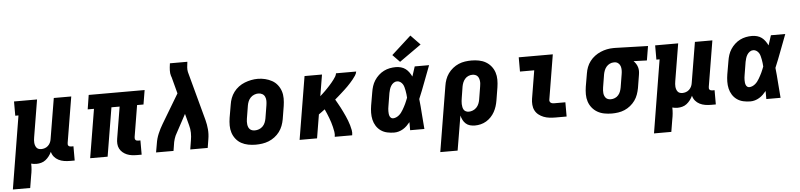

<svg xmlns="http://www.w3.org/2000/svg" viewBox="-59 -1099 6712 1611"><g transform="rotate(-5 3296.5 -293.0)"><path d="M-7 205 94 -410H67V-530H261L209 -216Q207 -204 206 -192.5Q205 -181 206 -169.5Q207 -158 210.5 -147.5Q214 -137 220.5 -128.5Q227 -120 237.5 -116Q248 -112 260 -112Q275 -112 290 -117Q305 -122 317 -133Q329 -144 336 -158.5Q343 -173 345 -188L402 -530H549L485 -144Q484 -137 484.5 -131Q485 -125 489 -120.5Q493 -116 499 -114Q505 -112 511 -112H531V8H491Q466 8 441.5 4Q417 0 395.5 -11Q374 -22 359 -40Q344 -58 338 -82Q329 -63 316 -46Q303 -29 286.5 -16Q270 -3 249.5 2.5Q229 8 210 8Q198 8 187 6.5Q176 5 165 2Q166 27 163.5 52.5Q161 78 156 102L139 205Z M1056 8Q1034 8 1012 5Q990 2 971 -6Q952 -14 936 -27.5Q920 -41 910.5 -59.5Q901 -78 899.5 -100Q898 -122 902 -144L946 -410H877L809 0H662L730 -410H677L696 -530H1167L1147 -410H1093L1049 -144Q1048 -137 1049 -131Q1050 -125 1053.5 -120.5Q1057 -116 1063 -114Q1069 -112 1076 -112H1095V8Z M1217 0 1230 -74Q1236 -115 1253 -155.5Q1270 -196 1293 -234L1439 -478L1402 -618Q1401 -621 1400 -623Q1399 -625 1398 -628Q1398 -628 1398 -628Q1398 -628 1398 -628Q1398 -628 1398 -628Q1398 -628 1398 -628Q1391 -651 1392 -676.5Q1393 -702 1397 -728L1398 -735H1545L1544 -728Q1541 -708 1539.5 -688Q1538 -668 1542 -649L1654 -234Q1664 -196 1667.5 -155.5Q1671 -115 1664 -74L1652 0H1505L1517 -74Q1523 -107 1522.5 -139.5Q1522 -172 1513 -203L1487 -301L1419 -175Q1413 -162 1405.5 -150Q1398 -138 1392.5 -125.5Q1387 -113 1383 -100Q1379 -87 1376 -74L1364 0Z M2056 8Q2024 8 1993 2Q1962 -4 1935.5 -18.5Q1909 -33 1890 -57Q1871 -81 1861.5 -110Q1852 -139 1852 -171Q1852 -203 1857 -235L1876 -345Q1880 -373 1890 -399.5Q1900 -426 1917.5 -449.5Q1935 -473 1959 -491Q1983 -509 2010 -519.5Q2037 -530 2064.5 -535.5Q2092 -541 2120 -541Q2152 -541 2182.5 -533.5Q2213 -526 2239.5 -511.5Q2266 -497 2285 -473Q2304 -449 2313.5 -420Q2323 -391 2323 -359Q2323 -327 2318 -295L2300 -185Q2295 -157 2285 -130.5Q2275 -104 2257.5 -80.5Q2240 -57 2216 -39Q2192 -21 2165.5 -10.5Q2139 0 2111 4Q2083 8 2056 8ZM2059 -112Q2077 -112 2094.5 -118.5Q2112 -125 2125.5 -138.5Q2139 -152 2146 -169.5Q2153 -187 2156 -204L2174 -314Q2177 -333 2177 -351Q2177 -369 2170 -385Q2163 -401 2148 -409.5Q2133 -418 2114 -418Q2097 -418 2079.5 -411Q2062 -404 2049 -390.5Q2036 -377 2029 -360Q2022 -343 2019 -326L2001 -216Q1999 -204 1998.5 -191.5Q1998 -179 1999.5 -167.5Q2001 -156 2005 -145.5Q2009 -135 2017 -127Q2025 -119 2036 -115.5Q2047 -112 2059 -112Z M2426 0 2514 -530H2661L2631 -350Q2642 -360 2653 -370Q2664 -380 2674.5 -390.5Q2685 -401 2695 -411.5Q2705 -422 2715 -433Q2725 -444 2734.5 -455.5Q2744 -467 2753 -479Q2762 -491 2769.5 -503.5Q2777 -516 2779 -530H2949Q2946 -512 2935.5 -496.5Q2925 -481 2913.5 -466.5Q2902 -452 2889.5 -438.5Q2877 -425 2864 -411.5Q2851 -398 2837 -385.5Q2823 -373 2809.5 -360.5Q2796 -348 2781.5 -335.5Q2767 -323 2753 -311Q2763 -293 2773.5 -275Q2784 -257 2793.5 -238.5Q2803 -220 2812 -201.5Q2821 -183 2829.5 -164Q2838 -145 2845.5 -125.5Q2853 -106 2859 -85.5Q2865 -65 2869 -43.5Q2873 -22 2869 0H2722Q2726 -21 2722.5 -42Q2719 -63 2714 -83.5Q2709 -104 2703 -123.5Q2697 -143 2689.5 -162Q2682 -181 2674.5 -199.5Q2667 -218 2658 -237Q2645 -227 2632 -217.5Q2619 -208 2606 -199L2573 0Z M3223 8Q3193 8 3163.5 1.5Q3134 -5 3110.5 -21.5Q3087 -38 3071.5 -62.5Q3056 -87 3049.5 -115.5Q3043 -144 3043.5 -174.5Q3044 -205 3049 -235L3068 -345Q3072 -371 3080 -396Q3088 -421 3102.5 -443.5Q3117 -466 3137.5 -485Q3158 -504 3182 -516Q3206 -528 3231.5 -533Q3257 -538 3283 -538Q3305 -538 3326.5 -532Q3348 -526 3364.5 -513.5Q3381 -501 3393.5 -483.5Q3406 -466 3415 -447Q3422 -468 3428.5 -488.5Q3435 -509 3442 -530H3563Q3536 -461 3510.5 -392Q3485 -323 3456 -254Q3463 -191 3467 -127.5Q3471 -64 3477 0H3357Q3357 -17 3357 -34Q3357 -51 3357 -68Q3344 -52 3329.5 -38Q3315 -24 3297.5 -13.5Q3280 -3 3261 2.5Q3242 8 3223 8ZM3223 -112Q3236 -112 3249 -117.5Q3262 -123 3273 -132Q3284 -141 3292.5 -152Q3301 -163 3308 -175Q3315 -187 3321.5 -199Q3328 -211 3334 -223.5Q3340 -236 3345 -249Q3350 -262 3355 -274Q3354 -289 3352.5 -304Q3351 -319 3348 -333.5Q3345 -348 3341.5 -362.5Q3338 -377 3330.5 -389Q3323 -401 3310.5 -409.5Q3298 -418 3283 -418Q3267 -418 3253.5 -408.5Q3240 -399 3231.5 -385Q3223 -371 3218.5 -356Q3214 -341 3211 -326L3193 -216Q3191 -205 3190 -195Q3189 -185 3189 -174.5Q3189 -164 3190 -154Q3191 -144 3194.5 -134.5Q3198 -125 3205.5 -118.5Q3213 -112 3223 -112ZM3323 -579 3263 -641 3428 -791 3507 -709Z M3593 205 3684 -345Q3688 -372 3697.5 -398.5Q3707 -425 3723.5 -448Q3740 -471 3763 -489.5Q3786 -508 3812 -519Q3838 -530 3865.5 -534Q3893 -538 3920 -538Q3952 -538 3983 -532Q4014 -526 4040 -511Q4066 -496 4085 -472.5Q4104 -449 4113.5 -420Q4123 -391 4123 -359Q4123 -327 4118 -295L4100 -185Q4096 -161 4088.5 -137Q4081 -113 4068.5 -90.5Q4056 -68 4038 -49Q4020 -30 3998 -17Q3976 -4 3951.5 2Q3927 8 3903 8Q3881 8 3861 2.5Q3841 -3 3826 -16.5Q3811 -30 3802 -48Q3793 -66 3788 -86L3739 205ZM3861 -112Q3878 -112 3895.5 -119Q3913 -126 3926 -139.5Q3939 -153 3946 -170Q3953 -187 3956 -204L3974 -314Q3976 -326 3977 -338Q3978 -350 3976.5 -361.5Q3975 -373 3971 -384Q3967 -395 3959 -403Q3951 -411 3940 -414.5Q3929 -418 3917 -418Q3900 -418 3883.5 -411Q3867 -404 3855 -390Q3843 -376 3836.5 -359.5Q3830 -343 3827 -326L3812 -232Q3810 -219 3808.5 -206Q3807 -193 3807.5 -180.5Q3808 -168 3810.5 -155.5Q3813 -143 3819 -133Q3825 -123 3836.5 -117.5Q3848 -112 3861 -112Z M4582 0Q4556 0 4530.5 -3Q4505 -6 4482 -15Q4459 -24 4440 -39Q4421 -54 4410 -75.5Q4399 -97 4397 -123Q4395 -149 4399 -174L4438 -410H4318V-530H4605L4543 -155Q4541 -147 4543.5 -139.5Q4546 -132 4552 -127.5Q4558 -123 4566 -121.5Q4574 -120 4582 -120H4675V0Z M5056 8Q5024 8 4992.5 2Q4961 -4 4935 -19Q4909 -34 4890 -57.5Q4871 -81 4861.5 -110Q4852 -139 4852 -171Q4852 -203 4857 -235L4876 -345Q4880 -372 4890 -398Q4900 -424 4917.5 -447Q4935 -470 4958.5 -487.5Q4982 -505 5008 -516Q5034 -527 5061 -532.5Q5088 -538 5115 -538Q5120 -538 5124 -538Q5128 -538 5133 -538L5407 -530L5387 -410L5275 -414Q5286 -403 5294.5 -390Q5303 -377 5308 -361Q5313 -345 5313 -328.5Q5313 -312 5310 -295L5292 -185Q5287 -158 5277.5 -131.5Q5268 -105 5251.5 -82Q5235 -59 5212 -40.5Q5189 -22 5163 -11Q5137 0 5109.5 4Q5082 8 5056 8ZM5058 -112Q5058 -112 5058 -112Q5058 -112 5058 -112Q5075 -112 5092 -119Q5109 -126 5121 -140Q5133 -154 5139 -170.5Q5145 -187 5148 -204L5166 -314Q5169 -331 5169 -348.5Q5169 -366 5164 -381Q5159 -396 5146.5 -406.5Q5134 -417 5117 -418H5113Q5112 -418 5110.5 -418Q5109 -418 5108 -418Q5091 -418 5074.5 -410Q5058 -402 5046.5 -388.5Q5035 -375 5028.5 -358.5Q5022 -342 5019 -326L5001 -216Q4999 -204 4998.5 -192Q4998 -180 4999 -168.5Q5000 -157 5004.5 -146Q5009 -135 5016.5 -127Q5024 -119 5035 -115.5Q5046 -112 5058 -112Z M5393 205 5494 -410H5467V-530H5661L5609 -216Q5607 -204 5606 -192.5Q5605 -181 5606 -169.5Q5607 -158 5610.5 -147.5Q5614 -137 5620.5 -128.5Q5627 -120 5637.5 -116Q5648 -112 5660 -112Q5675 -112 5690 -117Q5705 -122 5717 -133Q5729 -144 5736 -158.5Q5743 -173 5745 -188L5802 -530H5949L5885 -144Q5884 -137 5884.5 -131Q5885 -125 5889 -120.5Q5893 -116 5899 -114Q5905 -112 5911 -112H5931V8H5891Q5866 8 5841.5 4Q5817 0 5795.5 -11Q5774 -22 5759 -40Q5744 -58 5738 -82Q5729 -63 5716 -46Q5703 -29 5686.5 -16Q5670 -3 5649.5 2.5Q5629 8 5610 8Q5598 8 5587 6.5Q5576 5 5565 2Q5566 27 5563.5 52.5Q5561 78 5556 102L5539 205Z M6223 8Q6193 8 6163.5 1.5Q6134 -5 6110.5 -21.5Q6087 -38 6071.5 -62.5Q6056 -87 6049.5 -115.5Q6043 -144 6043.5 -174.5Q6044 -205 6049 -235L6068 -345Q6072 -371 6080 -396Q6088 -421 6102.5 -443.5Q6117 -466 6137.5 -485Q6158 -504 6182 -516Q6206 -528 6231.5 -533Q6257 -538 6283 -538Q6305 -538 6326.5 -532Q6348 -526 6364.5 -513.5Q6381 -501 6393.5 -483.5Q6406 -466 6415 -447Q6422 -468 6428.5 -488.5Q6435 -509 6442 -530H6563Q6536 -461 6510.5 -392Q6485 -323 6456 -254Q6463 -191 6467 -127.5Q6471 -64 6477 0H6357Q6357 -17 6357 -34Q6357 -51 6357 -68Q6344 -52 6329.5 -38Q6315 -24 6297.5 -13.5Q6280 -3 6261 2.5Q6242 8 6223 8ZM6223 -112Q6236 -112 6249 -117.5Q6262 -123 6273 -132Q6284 -141 6292.5 -152Q6301 -163 6308 -175Q6315 -187 6321.5 -199Q6328 -211 6334 -223.5Q6340 -236 6345 -249Q6350 -262 6355 -274Q6354 -289 6352.5 -304Q6351 -319 6348 -333.5Q6345 -348 6341.5 -362.5Q6338 -377 6330.5 -389Q6323 -401 6310.5 -409.5Q6298 -418 6283 -418Q6267 -418 6253.5 -408.5Q6240 -399 6231.5 -385Q6223 -371 6218.5 -356Q6214 -341 6211 -326L6193 -216Q6191 -205 6190 -195Q6189 -185 6189 -174.5Q6189 -164 6190 -154Q6191 -144 6194.5 -134.5Q6198 -125 6205.5 -118.5Q6213 -112 6223 -112Z"/></g></svg>

Font: Iosevka Curly Slab HvEx
Style: Italic
Weight: 900
Width: 7
Italic angle: -9°
Monospace: yes
Designer: Belleve Invis
Foundry: Belleve Invis
Version: Version 11.1.0; ttfautohint (v1.8.3)